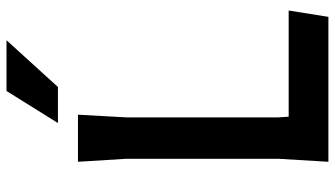

<svg xmlns="http://www.w3.org/2000/svg" viewBox="-234 -770 1004 575"><g transform="rotate(-90 267.5 -482.0)"><path d="M524 -119 505 0H71L80 -150V-605L71 -750H212L204 -605V-150L206 -119ZM435 -964 295 -810H187L283 -964Z"/></g></svg>

Font: Farro Medium
Style: Regular
Weight: 500
Designer: Aceler Chua
Foundry: Grayscale Limited
Version: Version 1.101